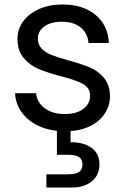

<svg xmlns="http://www.w3.org/2000/svg" viewBox="-20 -577 562 857"><path d="M471 -149Q471 -85 423 -41.5Q375 2 295 8V58Q297 58 299 58Q355 58 389.5 83.5Q424 109 424 157Q424 204 390 232Q356 260 302 260H187V201H284Q317 201 332.5 191Q348 181 348 157Q348 134 332.5 124Q317 114 284 114H234V7Q153 -2 102 -48Q51 -94 47 -161H141Q145 -120 179.5 -94Q214 -68 270 -68Q322 -68 352 -91Q382 -114 382 -149Q382 -185 350 -202.5Q318 -220 251 -237Q190 -253 151.5 -269.5Q113 -286 85.5 -318.5Q58 -351 58 -404Q58 -446 83 -481Q108 -516 154 -536.5Q200 -557 259 -557Q350 -557 406 -511Q462 -465 466 -385H375Q372 -428 340.5 -454Q309 -480 256 -480Q207 -480 178 -459Q149 -438 149 -404Q149 -377 166.5 -359.5Q184 -342 210.5 -331.5Q237 -321 284 -308Q343 -292 380 -276.5Q417 -261 443.5 -230Q470 -199 471 -149Z"/></svg>

Font: DVN-Poppins
Style: Regular
Weight: 400
Designer: Ninad Kale (Devanagari), Jonny Pinhorn (Latin)
Foundry: Indian Type Foundry
Version: 4.004